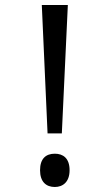

<svg xmlns="http://www.w3.org/2000/svg" viewBox="-20 -734 406 767"><path d="M170 -201H227L251 -714H147ZM140 -54C140 -8 164 13 199 13C231 13 258 -7 258 -54C258 -102 232 -120 199 -120C163 -120 140 -100 140 -54Z"/></svg>

Font: Noto Sans Gurmukhi UI SemiCondensed
Style: Regular
Weight: 400
Width: 4
Designer: Jelle Bosma - Monotype Design Team
Foundry: Monotype Imaging Inc.
Version: Version 2.004